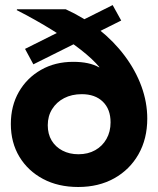

<svg xmlns="http://www.w3.org/2000/svg" viewBox="-20 -737 632 767"><path d="M292.5 10Q212.5 10 152.1 -22.1Q91.7 -54.2 57.5 -110.8Q23.3 -167.5 23.3 -241.7Q23.3 -314.2 55.4 -370Q87.5 -425.8 143.8 -457.9Q200 -490 272.5 -490Q336.7 -490 375 -468.3H377.5Q350.8 -500.8 302.1 -538.8Q253.3 -576.7 188.3 -617.1Q123.3 -657.5 46.7 -696.7L48.3 -700H242.5Q315.8 -666.7 375.4 -619.2Q435 -571.7 478.3 -513.8Q521.7 -455.8 545 -392.1Q568.3 -328.3 568.3 -263.3Q568.3 -182.5 533.3 -120.8Q498.3 -59.2 436.2 -24.6Q374.2 10 292.5 10ZM293.3 -120.8Q331.7 -120.8 360.4 -137.1Q389.2 -153.3 405.4 -182.1Q421.7 -210.8 421.7 -248.3Q421.7 -300.8 390.8 -330.8Q360 -360.8 306.7 -360.8Q266.7 -360.8 236.2 -345Q205.8 -329.2 188.3 -301.2Q170.8 -273.3 170.8 -236.7Q170.8 -201.7 186.2 -175.8Q201.7 -150 229.6 -135.4Q257.5 -120.8 293.3 -120.8ZM113.3 -480 80 -541.7 430 -716.7 464.2 -655Z"/></svg>

Font: Funnel Display Light ExtraBold
Style: Regular
Weight: 800
Version: Version 1.000